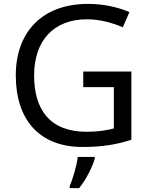

<svg xmlns="http://www.w3.org/2000/svg" viewBox="-20 -744 768 985"><path d="M407 -377V-297H564V-85C528 -76 487 -68 424 -68C232 -68 155 -186 155 -357C155 -535 255 -645 426 -645C494 -645 559 -626 610 -604L644 -682C583 -708 511 -724 431 -724C197 -724 61 -580 61 -357C61 -131 181 10 403 10C503 10 577 -2 654 -27V-377ZM466 70V61H379C374 104 353 176 338 209V221H386C422 178 457 106 466 70Z"/></svg>

Font: Noto Sans EgyptHiero
Style: Regular
Weight: 400
Designer: Monotype Design Team
Foundry: Monotype Imaging Inc.
Version: Version 2.002